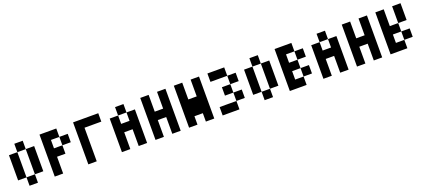

<svg xmlns="http://www.w3.org/2000/svg" viewBox="55 -1811 6451 2938"><g transform="rotate(-20 3281.0 -342.0)"><path d="M341.8 -546.9H205.1V-683.6H341.8ZM341.8 0H205.1V-136.7H341.8ZM341.8 -546.9H478.5V-136.7H341.8ZM68.4 -546.9H205.1V-136.7H68.4Z M1025.4 -410.2H888.7V-546.9H1025.4ZM888.7 -683.6V-546.9H752V-410.2H888.7V-273.4H752V0H615.2V-683.6Z M1572.3 -683.6V-546.9H1298.8V0H1162.1V-683.6Z M1982.4 -546.9H1845.7V-683.6H1982.4ZM1709 -546.9H1845.7V-410.2H1982.4V-546.9H2119.1V0H1982.4V-273.4H1845.7V0H1709Z M2255.9 -683.6H2392.6V-410.2H2529.3V-683.6H2666V0H2529.3V-273.4H2392.6V0H2255.9Z M2802.7 -683.6H2939.5V-410.2H3076.2V-683.6H3212.9V0H3076.2V-136.7H2939.5V0H2802.7Z M3349.6 -546.9V-683.6H3623V-546.9ZM3349.6 0V-136.7H3623V0ZM3759.8 -136.7H3623V-273.4H3759.8ZM3623 -273.4H3486.3V-410.2H3623ZM3759.8 -410.2H3623V-546.9H3759.8Z M4169.9 -546.9H4033.2V-683.6H4169.9ZM4169.9 0H4033.2V-136.7H4169.9ZM4169.9 -546.9H4306.6V-136.7H4169.9ZM3896.5 -546.9H4033.2V-136.7H3896.5Z M4853.5 -410.2H4716.8V-546.9H4853.5ZM4716.8 -683.6V-546.9H4580.1V-410.2H4716.8V-273.4H4580.1V-136.7H4716.8V0H4443.4V-683.6ZM4853.5 -136.7H4716.8V-273.4H4853.5Z M5263.7 -546.9H5127V-683.6H5263.7ZM4990.2 -546.9H5127V-410.2H5263.7V-546.9H5400.4V0H5263.7V-273.4H5127V0H4990.2Z M5537.1 -683.6H5673.8V-410.2H5810.5V-683.6H5947.3V0H5810.5V-273.4H5673.8V0H5537.1Z M6357.4 -683.6H6494.1V-410.2H6357.4ZM6084 -683.6H6220.7V-410.2H6357.4V-273.4H6220.7V-136.7H6357.4V0H6084ZM6494.1 -136.7H6357.4V-273.4H6494.1Z"/></g></svg>

Font: DatCub
Style: Bold
Weight: 700
Designer: GGBot
Version: 1.00